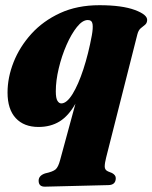

<svg xmlns="http://www.w3.org/2000/svg" viewBox="-20 -478 586 738"><path d="M396.5 233.5 153 239.5Q128.5 240 128.5 216.5Q128.5 197 153.5 188.5Q183.5 182 193.8 173Q204 164 211 137.5L270 -79.5Q243.5 -32.5 209 -11.2Q174.5 10 128 10Q72 10 40.5 -24Q9 -58 9 -122.5Q9 -180 32.2 -239Q55.5 -298 100.5 -347.8Q145.5 -397.5 211.2 -427.8Q277 -458 362 -458Q449 -458 498.8 -439.5Q548.5 -421 545.5 -399Q544.5 -388 536.8 -382.2Q529 -376.5 520.5 -369Q512 -361.5 508 -346L388 127.5Q382.5 149 382.5 162.2Q382.5 175.5 395.5 181L410.5 187Q425 195 425 206.5Q425 233 396.5 233.5ZM194.5 -127Q194.5 -100.5 200.8 -90.5Q207 -80.5 215.5 -80.5Q236.5 -80.5 258.8 -116.5Q281 -152.5 300.5 -212Q320 -271.5 333 -342Q338 -369.5 335.8 -385.2Q333.5 -401 317.5 -401Q297 -401 275.5 -374Q254 -347 235.5 -304.8Q217 -262.5 205.8 -215.2Q194.5 -168 194.5 -127Z"/></svg>

Font: Fraunces 144pt S050 Black
Style: Italic
Weight: 900
Italic angle: -16°
Version: Version 1.000; ttfautohint (v1.8.3)